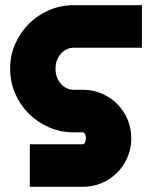

<svg xmlns="http://www.w3.org/2000/svg" viewBox="-20 -720 585 740"><path d="M264 -700H527V-536H264Q235 -536 214.5 -512.5Q194 -489 194 -455Q194 -421 214.5 -397.5Q235 -374 264 -374H299Q338 -374 372 -359.5Q406 -345 431.5 -319.5Q457 -294 471.5 -260Q486 -226 486 -187Q486 -148 471.5 -114Q457 -80 431.5 -54.5Q406 -29 372 -14.5Q338 0 299 0H95V-164H299Q304 -164 307.5 -170.5Q311 -177 311 -187Q311 -197 307.5 -203.5Q304 -210 299 -210H264Q213 -210 168.5 -229.5Q124 -249 91 -282Q58 -315 38.5 -359.5Q19 -404 19 -455Q19 -506 38.5 -550.5Q58 -595 91 -628Q124 -661 168.5 -680.5Q213 -700 264 -700Z"/></svg>

Font: Aoudax Cyrillic
Style: Regular
Weight: 400
Designer: William Zhang
Foundry: William Zhang
Version: Version 1.00 June 4, 2021, initial release